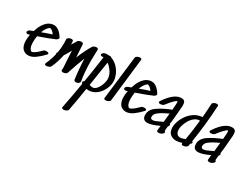

<svg xmlns="http://www.w3.org/2000/svg" viewBox="-111 -1737 3876 3019"><g transform="rotate(30 1827.5 -227.5)"><path d="M206 -449Q304 -486 383 -511Q350 -557 316 -573Q309 -576 302.5 -577Q296 -578 295 -578Q296 -577 293.5 -576Q291 -575 289 -575Q238 -536 206 -449ZM327 -650Q423 -650 501 -521Q504 -517 504 -511Q504 -500 490 -488Q479 -476 462 -469Q362 -425 184 -364Q174 -313 174 -259Q174 -234 175 -223Q177 -178 193 -145Q198 -134 207.5 -124Q217 -114 222 -111Q225 -109 232 -109Q239 -109 248.5 -113Q258 -117 270 -124Q299 -141 324 -163Q349 -185 384 -220Q398 -234 431 -234Q449 -234 461.5 -228.5Q474 -223 474 -213Q474 -204 464 -193Q402 -126 337 -79Q272 -32 207 -32Q176 -32 149 -45Q104 -66 84 -112Q64 -158 64 -220Q64 -266 76 -328L68 -326L60 -323Q45 -318 36 -318Q22 -318 14 -325Q6 -332 6 -343Q6 -356 16.5 -368.5Q27 -381 48 -389L97 -408Q106 -436 124 -481Q152 -543 194 -588Q236 -633 293 -646Q309 -650 327 -650Z M1110 -464Q1110 -258 1138 -97Q1142 -74 1120 -57.5Q1098 -41 1072 -41Q1057 -41 1047 -48Q1037 -55 1035 -69Q1009 -263 1005 -431Q957 -317 890 -111Q889 -107 884 -100Q875 -88 857 -81Q839 -74 821 -74Q807 -74 799 -78Q786 -85 786 -97Q786 -100 788 -108Q789 -119 789 -140Q789 -175 783 -241L779 -295Q775 -393 772 -442Q724 -354 696 -312Q672 -185 616 -66Q609 -52 586 -42Q563 -32 541 -32Q527 -32 518.5 -37Q510 -42 510 -51Q510 -57 513 -64Q559 -164 583 -269Q579 -273 579 -280Q579 -290 587 -301L591 -308Q607 -388 607 -478Q607 -516 604 -553Q603 -570 627 -584Q651 -598 676 -598Q690 -598 699 -592Q708 -586 709 -575Q711 -557 713 -517Q736 -559 762 -596Q764 -613 786 -625.5Q808 -638 832 -638Q847 -638 857.5 -631.5Q868 -625 869 -611Q879 -482 883 -381Q950 -545 1016 -652Q1023 -663 1043 -672Q1063 -681 1082 -681Q1097 -681 1106.5 -674Q1116 -667 1115 -652Q1110 -547 1110 -464Z M1483 -332Q1483 -412 1423 -488Q1389 -532 1351 -559Q1321 -372 1304 -257Q1296 -210 1282 -116Q1312 -102 1337 -102Q1379 -102 1413 -143Q1438 -173 1455 -212Q1472 -251 1479 -292Q1483 -309 1483 -332ZM1581 -340Q1581 -305 1572 -272Q1553 -203 1514.5 -148.5Q1476 -94 1422.5 -62.5Q1369 -31 1308 -31Q1289 -31 1269 -34Q1229 222 1197 384Q1193 403 1169 416Q1145 429 1120 429Q1103 429 1093.5 422Q1084 415 1087 401Q1136 153 1173 -72L1171 -73Q1158 -82 1158 -93Q1158 -110 1182 -125Q1214 -310 1254 -600L1241 -599L1230 -598Q1213 -598 1205 -604Q1197 -610 1197 -619Q1197 -634 1212 -648Q1227 -662 1249 -666Q1267 -669 1285 -669Q1298 -669 1320 -667Q1352 -671 1362 -656Q1424 -635 1474 -585.5Q1524 -536 1552.5 -470.5Q1581 -405 1581 -340Z M1756 -884Q1771 -884 1779 -878Q1787 -872 1786 -859Q1757 -598 1726 -337L1696 -76Q1694 -57 1669 -43Q1644 -29 1619 -29Q1585 -29 1588 -55L1635 -447Q1667 -723 1681 -838Q1683 -857 1707.5 -870.5Q1732 -884 1756 -884Z M1980 -449Q2078 -486 2157 -511Q2124 -557 2090 -573Q2083 -576 2076.5 -577Q2070 -578 2069 -578Q2070 -577 2067.5 -576Q2065 -575 2063 -575Q2012 -536 1980 -449ZM2101 -650Q2197 -650 2275 -521Q2278 -517 2278 -511Q2278 -500 2264 -488Q2253 -476 2236 -469Q2136 -425 1958 -364Q1948 -313 1948 -259Q1948 -234 1949 -223Q1951 -178 1967 -145Q1972 -134 1981.5 -124Q1991 -114 1996 -111Q1999 -109 2006 -109Q2013 -109 2022.5 -113Q2032 -117 2044 -124Q2073 -141 2098 -163Q2123 -185 2158 -220Q2172 -234 2205 -234Q2223 -234 2235.5 -228.5Q2248 -223 2248 -213Q2248 -204 2238 -193Q2176 -126 2111 -79Q2046 -32 1981 -32Q1950 -32 1923 -45Q1878 -66 1858 -112Q1838 -158 1838 -220Q1838 -266 1850 -328L1842 -326L1834 -323Q1819 -318 1810 -318Q1796 -318 1788 -325Q1780 -332 1780 -343Q1780 -356 1790.5 -368.5Q1801 -381 1822 -389L1871 -408Q1880 -436 1898 -481Q1926 -543 1968 -588Q2010 -633 2067 -646Q2083 -650 2101 -650Z M2375 -169Q2375 -129 2414 -129Q2437 -129 2470 -142Q2500 -154 2581 -193Q2583 -218 2585.5 -241.5Q2588 -265 2590 -284L2597 -353Q2528 -320 2494 -301Q2444 -272 2414 -246.5Q2384 -221 2377 -186Q2375 -174 2375 -169ZM2713 -569 2712 -541Q2708 -468 2694 -327Q2691 -307 2687 -260Q2683 -231 2680 -213Q2691 -207 2691 -197Q2691 -190 2684 -176L2680 -171L2674 -165Q2667 -114 2667 -78Q2681 -70 2681 -59Q2681 -42 2656 -23Q2649 -18 2640 -13Q2633 -9 2620.5 -6Q2608 -3 2596 -3Q2559 -3 2562 -30L2570 -114Q2436 -50 2364 -50Q2273 -50 2273 -148Q2273 -242 2370.5 -308Q2468 -374 2604 -427Q2608 -466 2610 -506Q2610 -514 2611 -526Q2612 -538 2612 -553Q2612 -572 2609 -578L2606 -582H2605Q2590 -582 2549 -541Q2512 -505 2457 -433Q2449 -422 2430.5 -415Q2412 -408 2393 -408Q2379 -408 2369.5 -413Q2360 -418 2360 -428Q2360 -436 2368 -449Q2506 -657 2637 -657Q2682 -657 2697.5 -634.5Q2713 -612 2713 -569Z M2927 -108Q2962 -108 3016 -131Q3048 -316 3066 -495H3064Q3010 -495 2965 -458Q2920 -421 2890.5 -366Q2861 -311 2850 -257Q2845 -232 2845 -208Q2845 -149 2878 -123Q2897 -108 2927 -108ZM3164 -857Q3195 -857 3194 -834Q3177 -504 3122 -153Q3138 -145 3138 -132Q3138 -117 3114 -103L3108 -66Q3104 -47 3079.5 -33.5Q3055 -20 3031 -20Q3016 -20 3007 -26.5Q2998 -33 3001 -46Q3001 -51 3002 -53Q2938 -33 2896 -33Q2850 -33 2813 -53Q2776 -72 2759 -108Q2742 -144 2742 -189Q2742 -205 2746 -233Q2760 -314 2806 -389Q2852 -464 2922 -512Q2992 -560 3073 -563Q3085 -700 3090 -812Q3091 -830 3115 -843.5Q3139 -857 3164 -857Z M3295 -169Q3295 -129 3334 -129Q3357 -129 3390 -142Q3420 -154 3501 -193Q3503 -218 3505.5 -241.5Q3508 -265 3510 -284L3517 -353Q3448 -320 3414 -301Q3364 -272 3334 -246.5Q3304 -221 3297 -186Q3295 -174 3295 -169ZM3633 -569 3632 -541Q3628 -468 3614 -327Q3611 -307 3607 -260Q3603 -231 3600 -213Q3611 -207 3611 -197Q3611 -190 3604 -176L3600 -171L3594 -165Q3587 -114 3587 -78Q3601 -70 3601 -59Q3601 -42 3576 -23Q3569 -18 3560 -13Q3553 -9 3540.5 -6Q3528 -3 3516 -3Q3479 -3 3482 -30L3490 -114Q3356 -50 3284 -50Q3193 -50 3193 -148Q3193 -242 3290.5 -308Q3388 -374 3524 -427Q3528 -466 3530 -506Q3530 -514 3531 -526Q3532 -538 3532 -553Q3532 -572 3529 -578L3526 -582H3525Q3510 -582 3469 -541Q3432 -505 3377 -433Q3369 -422 3350.5 -415Q3332 -408 3313 -408Q3299 -408 3289.5 -413Q3280 -418 3280 -428Q3280 -436 3288 -449Q3426 -657 3557 -657Q3602 -657 3617.5 -634.5Q3633 -612 3633 -569Z"/></g></svg>

Font: Sedgwick Ave
Style: Regular
Weight: 400
Designer: Kevin Burke, Pedro Vergani
Foundry: Google, Inc.
Version: Version 1.000